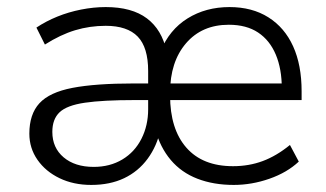

<svg xmlns="http://www.w3.org/2000/svg" viewBox="-20 -515 922 543"><path d="M238 8Q188 8 148.5 -11Q109 -30 86 -63Q63 -96 63 -137Q63 -192 91.5 -223Q120 -254 185 -266.5Q250 -279 359 -279H412V-232H361Q271 -232 220 -224.5Q169 -217 148.5 -197.5Q128 -178 128 -142Q128 -97 160 -70Q192 -43 245 -43Q291 -43 326 -64Q361 -85 380 -122.5Q399 -160 399 -206V-314Q399 -381 369.5 -411.5Q340 -442 279 -442Q234 -442 192.5 -429.5Q151 -417 107 -389L83 -437Q110 -455 142 -468Q174 -481 209.5 -488Q245 -495 279 -495Q353 -495 395.5 -463Q438 -431 451 -370H434Q459 -431 510.5 -463Q562 -495 629 -495Q693 -495 739 -466Q785 -437 809 -384Q833 -331 833 -257V-232H450V-279H794L777 -265Q777 -320 760 -360.5Q743 -401 710 -423Q677 -445 627 -445Q551 -445 506 -392.5Q461 -340 461 -253V-245Q461 -150 507 -97.5Q553 -45 639 -45Q684 -45 723 -59.5Q762 -74 800 -105L825 -58Q792 -27 742 -9.5Q692 8 641 8Q584 8 538.5 -9.5Q493 -27 463 -62.5Q433 -98 419 -149H434Q424 -102 397.5 -66Q371 -30 331 -11Q291 8 238 8Z"/></svg>

Font: Nunito Sans 11pt Light
Style: Regular
Weight: 300
Version: Version 3.101;gftools[0.9.27]